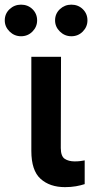

<svg xmlns="http://www.w3.org/2000/svg" viewBox="-61 -786 390 813"><path d="M71.7 -545.5H197.4L196.4 -158.7Q196.7 -124.3 213.1 -113.5Q229.4 -102.6 255.3 -102.6Q268.5 -102.6 279.5 -104Q290.5 -105.5 297.6 -106.9V-6.4Q281.6 -1.1 260.5 2.7Q239.3 6.4 214.1 6.4Q149.9 6.4 110.8 -28.8Q71.7 -63.9 71.7 -147ZM28.1 -632.5Q0 -632.5 -20.4 -652.5Q-40.8 -672.6 -40.8 -699.6Q-40.8 -728 -20.4 -747.2Q0 -766.3 28.1 -766.3Q56.8 -766.3 76.5 -747.2Q96.2 -728 96.2 -699.6Q96.2 -672.6 76.5 -652.5Q56.8 -632.5 28.1 -632.5ZM241.1 -632.5Q213.1 -632.5 192.6 -652.5Q172.2 -672.6 172.2 -699.6Q172.2 -728 192.6 -747.2Q213.1 -766.3 241.1 -766.3Q269.9 -766.3 289.6 -747.2Q309.3 -728 309.3 -699.6Q309.3 -672.6 289.6 -652.5Q269.9 -632.5 241.1 -632.5Z"/></svg>

Font: Inter UI Semi Bold
Style: Regular
Weight: 600
Designer: Rasmus Andersson
Foundry: rsms
Version: 3.2;8d6f07862